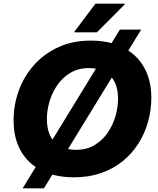

<svg xmlns="http://www.w3.org/2000/svg" viewBox="-20 -953 858 1045"><path d="M103.2 72 632.4 -792H748.4L219.2 72ZM54 -298Q54 -381.6 82 -459.2Q110 -536.8 164.4 -598.3Q218.8 -659.7 296.9 -695.9Q374.9 -732 474 -732Q577.8 -732 651.5 -693.7Q725.2 -655.5 764.4 -585.8Q803.6 -516.2 803.6 -422Q803.6 -353.7 785.7 -289.7Q767.7 -225.7 732.9 -171Q698 -116.3 646.8 -75Q595.6 -33.7 529.5 -10.8Q463.3 12 383.6 12Q279.8 12 206.1 -25.2Q132.4 -62.4 93.2 -131.7Q54 -201 54 -298ZM235.2 -306.4Q235.2 -220.3 278.7 -179Q322.1 -137.6 393.2 -137.6Q452.5 -137.6 495.3 -163.7Q538.1 -189.7 566.6 -231.5Q595.1 -273.3 608.7 -321.4Q622.4 -369.5 622.4 -413.6Q622.4 -499.7 578.9 -541Q535.5 -582.4 464.4 -582.4Q406.1 -582.4 362.8 -556.3Q319.5 -530.3 291 -488.5Q262.5 -446.7 248.9 -398.6Q235.2 -350.5 235.2 -306.4ZM385.3 -777.2V-781.2L499.7 -933.2H658.9V-929.2L507.3 -777.2Z"/></svg>

Font: Kufam
Style: Italic
Weight: 400
Italic angle: -11°
Designer: Artur Schmal
Foundry: Original Type
Version: Version 1.301; ttfautohint (v1.8.3)